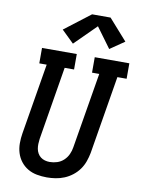

<svg xmlns="http://www.w3.org/2000/svg" viewBox="-104 -1049 825 1126"><g transform="rotate(10 308.0 -486.0)"><path d="M255 8Q225 8 195.5 2.5Q166 -3 141.5 -17.5Q117 -32 99.5 -54.5Q82 -77 73.5 -104.5Q65 -132 65 -162Q65 -192 70 -222L140 -643H96V-735H303V-643H247L175 -207Q173 -192 172.5 -177Q172 -162 174.5 -148Q177 -134 184 -121.5Q191 -109 202 -100.5Q213 -92 227 -88Q241 -84 256 -84Q256 -84 256 -84Q256 -84 256 -84Q278 -84 300 -91Q322 -98 339 -114Q356 -130 365.5 -151Q375 -172 378 -193L453 -643H410V-735H616V-643H561L484 -178Q479 -152 470 -126.5Q461 -101 445 -78.5Q429 -56 406.5 -38.5Q384 -21 358.5 -10.5Q333 0 306.5 4Q280 8 255 8ZM270 -791 197 -862 351 -980H461L571 -856L485 -797L397 -917Z"/></g></svg>

Font: Iosevka Curly Slab SmBdEx
Style: Italic
Weight: 600
Width: 7
Italic angle: -9°
Monospace: yes
Designer: Belleve Invis
Foundry: Belleve Invis
Version: Version 11.1.0; ttfautohint (v1.8.3)